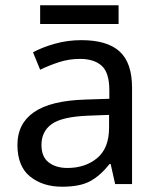

<svg xmlns="http://www.w3.org/2000/svg" viewBox="-20 -697 601 727"><path d="M288 -545Q386 -545 433 -502Q480 -459 480 -365V0H416L399 -76H395Q360 -32 321.5 -11Q283 10 215 10Q142 10 94 -28.5Q46 -67 46 -149Q46 -229 109 -272.5Q172 -316 303 -320L394 -323V-355Q394 -422 365 -448Q336 -474 283 -474Q241 -474 203 -461.5Q165 -449 132 -433L105 -499Q140 -518 188 -531.5Q236 -545 288 -545ZM314 -259Q214 -255 175.5 -227Q137 -199 137 -148Q137 -103 164.5 -82Q192 -61 235 -61Q303 -61 348 -98.5Q393 -136 393 -214V-262ZM429 -677V-606H132V-677Z"/></svg>

Font: Noto Sans Old Hungarian
Style: Regular
Weight: 400
Designer: Monotype Design Team
Foundry: Monotype Imaging Inc.
Version: Version 2.005; ttfautohint (v1.8.4.7-5d5b)